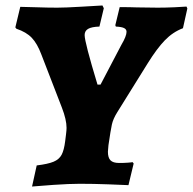

<svg xmlns="http://www.w3.org/2000/svg" viewBox="-20 -671 704 701"><path d="M336 -362H347L423 -507Q442 -539 442 -555Q442 -564 433 -568.5Q424 -573 403 -574L401 -579L417 -645Q456 -645 479 -644L556 -643Q585 -643 618 -644.5Q651 -646 661 -647L664 -640L648 -568Q611 -554 582 -524Q553 -494 520 -441L408 -261Q393 -237 388.5 -216.5Q384 -196 376 -141Q374 -123 374 -117Q374 -95 383.5 -85.5Q393 -76 415 -76Q432 -76 446 -77Q460 -78 464 -79L468 -74L449 5Q429 4 375 2Q321 0 271 0Q234 0 175 4Q116 8 97 10L114 -67Q155 -72 175.5 -80.5Q196 -89 205 -106Q214 -123 218 -156L221 -180Q223 -196 223 -204Q223 -234 206 -278L131 -472Q116 -512 96 -533Q76 -554 40 -566L36 -571L54 -646Q70 -646 111.5 -644.5Q153 -643 189 -643Q218 -643 276.5 -646.5Q335 -650 354 -651L359 -641L343 -574Q314 -573 301.5 -565.5Q289 -558 289 -543Q289 -517 336 -362Z"/></svg>

Font: Alegreya ExtraBold
Style: Italic
Weight: 800
Italic angle: -7°
Designer: Juan Pablo del Peral
Foundry: Huerta Tipografica
Version: Version 2.007; ttfautohint (v1.6)